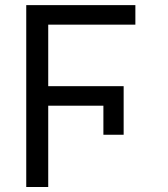

<svg xmlns="http://www.w3.org/2000/svg" viewBox="-20 -748 671 768"><path d="M474.6 -391.6V-209H393.6V-391.6ZM172.9 -727.5V0H85V-727.5ZM474.6 -403.3V-325.2H163.1V-403.3ZM521.5 -727.5V-649.4H163.1V-727.5Z"/></svg>

Font: Inter
Style: Regular
Weight: 400
Designer: Rasmus Andersson
Foundry: rsms
Version: Version 4.000;git-8c9346024